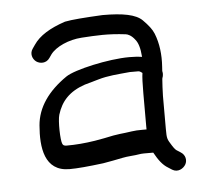

<svg xmlns="http://www.w3.org/2000/svg" viewBox="-41 -502 602 547"><g transform="rotate(-5 260.5 -229.0)"><path d="M236.1 -38.2 236.8 -38.3 265.2 -43.4C286.4 -47.4 298.3 -50.7 316.9 -52.1C337.3 -53.5 342.2 -56 354.1 -56H381C393 -34.2 404.2 -18.9 419.7 -9.8L430.5 -2.9C446.3 6.7 462.6 -3.3 468.9 -14.4C475.2 -25.5 472.8 -41.6 458.6 -50.1L447.5 -57.2L447.3 -57.4C446 -58.1 441.3 -62.6 435.7 -71.6C423.8 -90.8 422.6 -91 422.6 -120.5V-214.5C422.6 -228.6 424.2 -250.6 425 -263.2C425.3 -267.2 429.9 -271.8 426.8 -285.5C427.2 -288.9 427.5 -292.7 427.6 -298C430 -332.1 426 -364.8 414.7 -393.1C409.6 -405.9 399.3 -418.9 384.4 -433.8C366.1 -452.1 328.9 -459 272.1 -459H271.4L270.8 -459C219.5 -456.4 181.8 -453.5 163.7 -449.7L163 -449.6L162.4 -449.4C119.5 -435.1 88.6 -416.4 72 -391.6L65.2 -381.8C54.7 -367.9 61 -351.4 71.3 -344C81.6 -336.6 99.7 -335.6 109.7 -350.4L116.5 -360.2C132.1 -381.1 169.3 -397.6 206.1 -400C249.9 -402.7 281.2 -405 332.6 -398.7C338.3 -398 348.3 -393.8 357.7 -381.6L358 -381L358.5 -380.5C365.8 -371.7 371.1 -357 373 -330.6C365.3 -332 353.5 -333 336.8 -333C276.3 -333 178.7 -310.9 153.6 -293.7C100 -256.9 69.1 -212.7 64.9 -161.5C59.7 -99.8 67 -30 139.3 -30C162.3 -30 192.7 -32.8 236.1 -38.2ZM367.6 -133C367.6 -129.6 367.6 -127.8 367.7 -123.5H355.3C344.1 -123.5 334.1 -123.1 325.4 -121.7C296.8 -117.1 288.5 -118.8 245.1 -109L218.4 -104.2C188.8 -99.6 163.5 -97.5 137.3 -97.5C129.4 -97.5 127 -99.5 125 -103.6C120 -113.6 118.5 -169.3 123.8 -186.9C135.4 -225 158.9 -250.7 203.4 -265.9C214.1 -269 227.6 -272.8 243.8 -277.4C272 -285.6 298.2 -287 334.4 -290.5H359.1C360.6 -290.5 364 -289.8 370.1 -284.8C368.4 -274.2 367.6 -255.1 367.6 -227Z"/></g></svg>

Font: MewTooHand
Style: BdWide
Weight: 400
Designer: Mew Too, Robert Jablonski
Version: Version 0.77